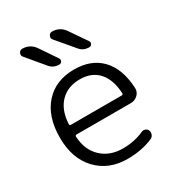

<svg xmlns="http://www.w3.org/2000/svg" viewBox="-182 -871 915 994"><g transform="rotate(-30 275.5 -373.5)"><path d="M101 -757Q148 -757 175 -717L242 -618Q248 -609 243 -599.5Q238 -590 227 -590Q192 -590 171 -616L84 -720Q75 -730 81 -743.5Q87 -757 101 -757ZM279 -757Q326 -757 353 -717L421 -618Q427 -609 422 -599.5Q417 -590 406 -590Q371 -590 350 -616L262 -720Q253 -730 259 -743.5Q265 -757 279 -757ZM280 -471Q207 -471 163 -425.5Q119 -380 115 -298Q115 -290 123 -290H426Q435 -290 435 -298Q431 -381 391 -426Q351 -471 280 -471ZM290 10Q178 10 109 -63Q40 -136 40 -260Q40 -386 104.5 -458Q169 -530 280 -530Q382 -530 441 -468Q500 -406 506 -289Q507 -265 489.5 -248.5Q472 -232 448 -232H123Q115 -232 115 -224Q119 -143 168.5 -96Q218 -49 296 -49Q365 -49 422 -75Q433 -80 444.5 -75.5Q456 -71 460 -60Q464 -48 459 -36Q454 -24 442 -19Q374 10 290 10Z"/></g></svg>

Font: Rounded Mplus 1c
Style: Regular
Weight: 400
Version: Version 1.059.20150529